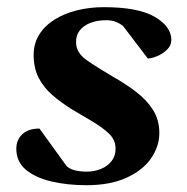

<svg xmlns="http://www.w3.org/2000/svg" viewBox="-20 -515 531 546"><path d="M225.6 11.7Q172.4 11.7 127 1.2Q81.5 -9.3 54 -32Q26.4 -54.7 26.4 -92.3Q26.4 -117.2 43.5 -133.3Q60.5 -149.4 92.3 -149.4L169.9 -42Q179.7 -33.7 194.3 -30.3Q209 -26.9 227.1 -26.9Q247.6 -26.9 266.6 -34.4Q285.6 -42 297.4 -57.1Q309.1 -72.3 308.6 -92.8Q308.6 -117.2 289.6 -135.3Q270.5 -153.3 241.7 -170.2Q212.9 -187 181.2 -206.1Q152.8 -224.1 128.9 -244.6Q105 -265.1 90.3 -293Q75.7 -320.8 75.7 -358.9Q75.7 -391.6 91.6 -416.7Q107.4 -441.9 135 -459.2Q162.6 -476.6 198.7 -485.6Q234.9 -494.6 275.4 -494.6Q372.6 -494.6 419.7 -467.3Q466.8 -439.9 467.3 -401.9Q467.3 -385.3 454.6 -373.3Q441.9 -361.3 426 -355Q410.2 -348.6 400.4 -348.6L330.1 -440.9Q320.3 -448.7 308.8 -453.1Q297.4 -457.5 281.7 -457.5Q256.8 -457.5 237.3 -450Q217.8 -442.4 206.8 -428.5Q195.8 -414.6 196.3 -394.5Q196.3 -365.2 226.3 -344.2Q256.3 -323.2 300.3 -297.4Q336.9 -276.9 366.9 -253.9Q397 -231 415 -202.6Q433.1 -174.3 433.1 -136.7Q433.1 -99.1 409.9 -65.2Q386.7 -31.2 340.3 -9.8Q293.9 11.7 225.6 11.7Z"/></svg>

Font: Gelasio SemiBold
Style: Italic
Weight: 600
Italic angle: -8.5°
Designer: Eben Sorkin
Foundry: Eben Sorkin
Version: Version 1.008